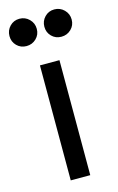

<svg xmlns="http://www.w3.org/2000/svg" viewBox="-136 -760 495 808"><g transform="rotate(-15 111.5 -356.5)"><path d="M68 0V-501H153V0ZM187 -594Q162 -594 145 -611Q128 -628 128 -653Q128 -678 145 -695.5Q162 -713 187 -713Q212 -713 229.5 -695.5Q247 -678 247 -653Q247 -628 229.5 -611Q212 -594 187 -594ZM35 -594Q10 -594 -7 -611Q-24 -628 -24 -653Q-24 -678 -7 -695.5Q10 -713 35 -713Q60 -713 77.5 -695.5Q95 -678 95 -653Q95 -628 77.5 -611Q60 -594 35 -594Z"/></g></svg>

Font: Fustat Medium
Style: Regular
Weight: 500
Designer: Mohamed Gaber, Khaled Hosny, Laura Garcia Mut
Foundry: Kief Type Foundry, Alif Type Foundry, Hard Type Foundry
Version: Version 1.007